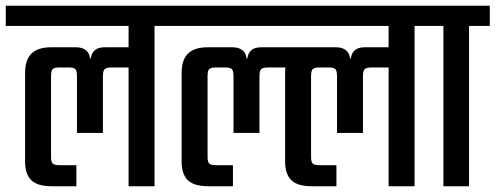

<svg xmlns="http://www.w3.org/2000/svg" viewBox="-40 -646 1719 666"><path d="M-20 -626H563V-556H496V0H406V-412H347Q329 -412 323 -406Q317 -400 317 -382V-185H227V-382Q227 -400 221.5 -406Q216 -412 198 -412H166Q149 -412 143 -406.5Q137 -401 137 -382V-101Q137 -84 143 -78.5Q149 -73 166 -73H225V0H139Q90 0 68.5 -21Q47 -42 47 -85V-393Q47 -439 69.5 -460.5Q92 -482 137 -482H223Q246 -482 258.5 -471.5Q271 -461 272 -443H275Q277 -461 288.5 -471.5Q300 -482 323 -482H406V-556H-20Z M766 -482Q789 -482 801.5 -471.5Q814 -461 815 -443H818Q820 -461 831.5 -471.5Q843 -482 866 -482H1125Q1148 -482 1160.5 -471.5Q1173 -461 1174 -443H1177Q1179 -461 1190.5 -471.5Q1202 -482 1225 -482H1308V-556H523V-626H1465V-556H1398V0H1308V-412H1249Q1231 -412 1225 -406Q1219 -400 1219 -382V-185H1129V-382Q1129 -400 1123.5 -406Q1118 -412 1100 -412H1068Q1051 -412 1045 -406.5Q1039 -401 1039 -382V-101Q1039 -84 1045 -78.5Q1051 -73 1068 -73H1127V0H1041Q992 0 970.5 -21Q949 -42 949 -85V-393Q949 -403 950 -412H890Q872 -412 866 -406Q860 -400 860 -382V-185H770V-382Q770 -400 764.5 -406Q759 -412 741 -412H709Q692 -412 686 -406.5Q680 -401 680 -382V-101Q680 -84 686 -78.5Q692 -73 709 -73H768V0H682Q633 0 611.5 -21Q590 -42 590 -85V-393Q590 -439 612.5 -460.5Q635 -482 680 -482Z M1426 -626H1659V-556H1587V0H1498V-556H1426Z"/></svg>

Font: Teko Light
Style: Regular
Weight: 400
Version: Version 2.000;gftools[0.9.28.dev9+g7d2139d.d20230707]